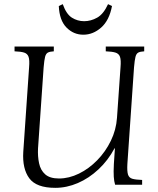

<svg xmlns="http://www.w3.org/2000/svg" viewBox="-20 -889 761 924"><path d="M246 15Q155 15 121 -31Q87 -77 92 -158L120 -565Q123 -600 117.5 -615.5Q112 -631 96 -636Q80 -641 50 -642V-665H239V-642Q220 -641 210.5 -636Q201 -631 197 -615.5Q193 -600 190 -565L163 -175Q161 -137 168 -103.5Q175 -70 197.5 -50Q220 -30 264 -30Q312 -30 360 -53.5Q408 -77 448 -118Q488 -159 513.5 -211.5Q539 -264 543 -322L560 -565Q563 -600 557.5 -615.5Q552 -631 535.5 -636Q519 -641 489 -642V-665H674V-642Q655 -641 645.5 -636Q636 -631 632 -615.5Q628 -600 625 -565L593 -100Q591 -65 596 -49Q601 -33 617.5 -28.5Q634 -24 664 -23V0H534Q529 -16 527.5 -38.5Q526 -61 528 -100L533 -175H531Q500 -117 454 -74Q408 -31 354.5 -8Q301 15 246 15ZM500 -869 519 -860Q506 -791 467 -756.5Q428 -722 381 -722Q334 -722 300 -756.5Q266 -791 263 -860L282 -869Q299 -821 326 -804Q353 -787 385 -787Q417 -787 447.5 -804Q478 -821 500 -869Z"/></svg>

Font: Bona Nova
Style: Italic
Weight: 400
Italic angle: -4°
Designer: Mateusz Machalski
Foundry: Capitalics
Version: Version 4.001; ttfautohint (v1.8.3)